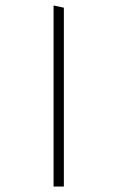

<svg xmlns="http://www.w3.org/2000/svg" viewBox="-20 -675 427 699"><path d="M212.5 -647 175 -655V4H212.5Z"/></svg>

Font: Anek Kannada ExtraLight
Style: Regular
Weight: 250
Version: Version 1.003